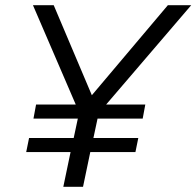

<svg xmlns="http://www.w3.org/2000/svg" viewBox="-20 -720 757 740"><path d="M224 0 252 -134H81L92 -188H264L280 -263H109L119 -317H272L107 -700H187L334 -353L627 -700H717L389 -317H540L530 -263H356L340 -188H513L502 -134H328L300 0Z"/></svg>

Font: Red Hat Text
Style: Italic
Weight: 400
Italic angle: -12°
Designer: Pentagram, MCKL
Foundry: Pentagram, MCKL
Version: Version 1.023